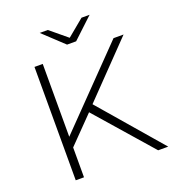

<svg xmlns="http://www.w3.org/2000/svg" viewBox="-154 -994 1011 1114"><g transform="rotate(-20 351.5 -437.5)"><path d="M166 -177 164 -241 610 -700H672L360 -377L331 -346ZM122 0V-700H173V0ZM631 0 316 -360 351 -397 693 0ZM344 -757 218 -875H268L390 -774H354L476 -875H526L400 -757Z"/></g></svg>

Font: Modern
Style: Regular
Weight: 300
Designer: Julieta Ulanovsky
Foundry: Julieta Ulanovsky
Version: Version 8.000